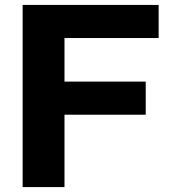

<svg xmlns="http://www.w3.org/2000/svg" viewBox="-20 -760 694 780"><path d="M72 0V-740H624.5V-605.5H242V0ZM174 -294V-428.5H572V-294Z"/></svg>

Font: Encode Sans SemiExpanded
Style: Bold
Weight: 700
Width: 6
Designer: Multiple Designers
Foundry: Impallari Type
Version: Version 3.002